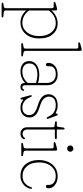

<svg xmlns="http://www.w3.org/2000/svg" viewBox="630 -1393 998 2298"><g transform="rotate(90 1129.0 -244.0)"><path d="M105 -410.5V-361.5Q135.5 -397 176 -416Q216.5 -435 259.5 -435Q339 -435 389.5 -376.8Q440 -318.5 440 -217Q440 -142 413.8 -91.5Q387.5 -41 344.2 -15.5Q301 10 249.5 10Q205.5 10 168 -9.2Q130.5 -28.5 105 -59.5V183.5Q105 195 110.2 202Q115.5 209 131 210.5L175 214.5Q189 216 189 226.5Q189 235.5 175 235.5H25.5Q11.5 235.5 11.5 226.5Q11.5 216.5 25.5 214.5L52 210.5Q67 208 72.5 201.5Q78 195 78 183.5V-366.5Q78 -387.5 59 -387.5H16.5Q2 -387.5 2 -397.5Q2 -405.5 16 -409.5L63.5 -423.5Q81 -428.5 88.5 -428.5Q105 -428.5 105 -410.5ZM257 -412.5Q210 -412.5 172 -390.2Q134 -368 105 -329.5V-94Q133 -54 171.5 -33.2Q210 -12.5 253.5 -12.5Q297 -12.5 332.8 -36.8Q368.5 -61 390 -106.5Q411.5 -152 411.5 -215.5Q411.5 -276 391.2 -320Q371 -364 336.2 -388.2Q301.5 -412.5 257 -412.5Z M589 -705V-52Q589 -40.5 594.5 -34Q600 -27.5 615 -25L641.5 -21Q655.5 -19 655.5 -9Q655.5 0 641.5 0H509.5Q495.5 0 495.5 -9Q495.5 -19 509.5 -21L536 -25Q551 -27.5 556.5 -34Q562 -40.5 562 -52V-661Q562 -682 543 -682H500.5Q486 -682 486 -692Q486 -700 500 -704L547.5 -718Q565 -723 572.5 -723Q589 -723 589 -705Z M711 -96Q711 -150 755.5 -182.5Q800 -215 874 -215Q897.5 -215 924.2 -211Q951 -207 973 -200V-302.5Q973 -356.5 944.5 -384.5Q916 -412.5 868 -412.5Q821 -412.5 797 -393.2Q773 -374 773 -344V-323.5Q773 -294 753 -294Q742 -294 737.2 -303Q732.5 -312 732.5 -325Q732.5 -369 769 -402Q805.5 -435 873.5 -435Q929 -435 964.5 -402.5Q1000 -370 1000 -310V-45.5Q1000 -12.5 1026.5 -12.5Q1042 -12.5 1049 -26Q1053.5 -34.5 1058.5 -34.5Q1067 -34.5 1067 -23.5Q1067 -9.5 1055.2 0.2Q1043.5 10 1022.5 10Q973 10 973 -43V-46.5Q946 -19.5 911 -4.8Q876 10 835 10Q778 10 744.5 -18Q711 -46 711 -96ZM739.5 -97Q739.5 -54 767.5 -33.2Q795.5 -12.5 837 -12.5Q915.5 -12.5 973 -76.5V-175.5Q950 -183 924.5 -187.8Q899 -192.5 870.5 -192.5Q810 -192.5 774.8 -167.8Q739.5 -143 739.5 -97Z M1269.5 -12.5Q1309.5 -12.5 1333.5 -35Q1357.5 -57.5 1357.5 -93.5Q1357.5 -129 1333.2 -152.8Q1309 -176.5 1241.5 -197Q1167.5 -219.5 1137.8 -251.2Q1108 -283 1108 -328Q1108 -372.5 1141.5 -403.8Q1175 -435 1240 -435Q1283.5 -435 1304.8 -423.5Q1326 -412 1335 -412Q1338.5 -412 1338.5 -417.8Q1338.5 -423.5 1340.2 -429.2Q1342 -435 1349.5 -435Q1354.5 -435 1358.2 -432Q1362 -429 1365.5 -419L1399.5 -327.5Q1406.5 -309.5 1399 -305.5Q1386.5 -299.5 1378 -319.5Q1356.5 -369.5 1321.2 -391Q1286 -412.5 1239 -412.5Q1184.5 -412.5 1160.5 -388.8Q1136.5 -365 1136.5 -331Q1136.5 -295.5 1162.8 -268.2Q1189 -241 1257 -220.5Q1332.5 -198 1359.2 -167.8Q1386 -137.5 1386 -96Q1386 -52.5 1355.2 -21.2Q1324.5 10 1267 10Q1236 10 1216.8 1.8Q1197.5 -6.5 1188 -14.5Q1178.5 -22.5 1175.5 -22.5Q1170 -22.5 1170.5 -14.5Q1171 -6.5 1170.8 1.8Q1170.5 10 1162 10Q1152 10 1149 -1.5L1124 -93Q1119.5 -109 1119 -115.5Q1118.5 -122 1123.5 -124Q1135 -129.5 1143 -108.5Q1160.5 -60.5 1193.5 -36.5Q1226.5 -12.5 1269.5 -12.5Z M1483.5 -399 1448.5 -402.5Q1438 -403.5 1435 -408Q1432 -412.5 1432 -416.5Q1432 -425 1442.5 -425H1482Q1496 -425 1498.5 -443L1506.5 -504Q1508 -517.5 1519.5 -517.5Q1530 -517.5 1530 -504.5V-425H1628.5Q1645 -425 1645 -415.5Q1645 -401.5 1623.5 -401.5H1530V-73.5Q1530 -46.5 1544.2 -31Q1558.5 -15.5 1581.5 -15.5Q1602.5 -15.5 1612.8 -23Q1623 -30.5 1627.8 -38.2Q1632.5 -46 1637.5 -46Q1646 -46 1646 -35Q1646 -21 1627.8 -5.5Q1609.5 10 1580 10Q1547 10 1525 -11.2Q1503 -32.5 1503 -74V-373Q1503 -385.5 1499.5 -391.8Q1496 -398 1483.5 -399Z M1758.5 -548.5Q1742.5 -548.5 1731.8 -559.2Q1721 -570 1721 -585.5Q1721 -601.5 1731.8 -612.2Q1742.5 -623 1758.5 -623Q1774.5 -623 1785.2 -612.5Q1796 -602 1796 -586Q1796 -570 1785.2 -559.2Q1774.5 -548.5 1758.5 -548.5ZM1783 -410.5V-52Q1783 -40.5 1788.5 -34Q1794 -27.5 1809 -25L1835.5 -21Q1849.5 -19 1849.5 -9Q1849.5 0 1835.5 0H1703.5Q1689.5 0 1689.5 -9Q1689.5 -19 1703.5 -21L1730 -25Q1745 -27.5 1750.5 -34Q1756 -40.5 1756 -52V-366.5Q1756 -387.5 1737 -387.5H1694.5Q1680 -387.5 1680 -397.5Q1680 -405.5 1694 -409.5L1741.5 -423.5Q1759 -428.5 1766.5 -428.5Q1783 -428.5 1783 -410.5Z M2233.5 -328.5Q2233.5 -294 2212.5 -294Q2192.5 -294 2192.5 -322.5V-335.5Q2192.5 -368.5 2164.2 -390.2Q2136 -412 2084.5 -412Q2037.5 -412 2001.2 -386.5Q1965 -361 1944.5 -316.8Q1924 -272.5 1924 -215.5Q1924 -121 1969.2 -68Q2014.5 -15 2085 -15Q2143 -15 2176.2 -46.5Q2209.5 -78 2218.5 -115.5Q2221.5 -127.5 2230.5 -127.5Q2242.5 -127.5 2240 -113Q2234.5 -81.5 2214.2 -53.5Q2194 -25.5 2160.8 -7.8Q2127.5 10 2083 10Q2025 10 1982.8 -18Q1940.5 -46 1918 -95.8Q1895.5 -145.5 1895.5 -210Q1895.5 -274.5 1919.5 -325.5Q1943.5 -376.5 1987.5 -405.8Q2031.5 -435 2091 -435Q2135 -435 2167 -419.5Q2199 -404 2216.2 -379.5Q2233.5 -355 2233.5 -328.5Z"/></g></svg>

Font: Fraunces 144pt S100 Thin
Style: Regular
Weight: 100
Version: Version 1.000; ttfautohint (v1.8.3)